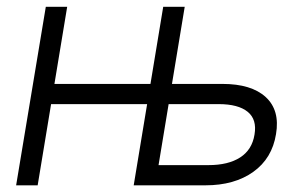

<svg xmlns="http://www.w3.org/2000/svg" viewBox="-20 -555 909 575"><path d="M428.7 0 439 -60.5H604Q663.6 -60.5 699.2 -83.5Q734.9 -106.4 742.2 -151.9Q750 -197.3 721.7 -220.2Q693.4 -243.2 634.8 -243.2H468.3L478.5 -303.7H646Q732.9 -303.7 775.9 -264.2Q818.8 -224.6 806.6 -153.3Q794.9 -80.6 738.5 -40.3Q682.1 0 595.2 0ZM28.3 0 117.2 -534.7H181.2L92.8 0ZM116.7 -243.2 127 -303.7H445.3L435.5 -243.2ZM380.4 0 468.8 -534.7H533.2L444.8 0Z"/></svg>

Font: Inter 24pt Light
Style: Italic
Weight: 300
Italic angle: -9.3988°
Designer: Rasmus Andersson
Foundry: rsms
Version: Version 4.001;git-66647c0bb